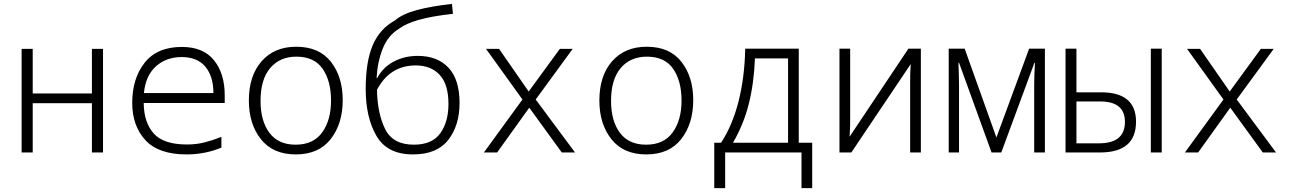

<svg xmlns="http://www.w3.org/2000/svg" viewBox="-20 -783 6640 986"><path d="M148 0V-253H452V0H509V-532H452V-303H148V-532H91V0Z M1117 -25V-80Q1074 -63 1031.5 -52Q989 -41 940 -41Q820 -41 769.5 -97.5Q719 -154 718 -254H1134V-295Q1134 -405 1079 -473.5Q1024 -542 914 -542Q787 -542 723 -461Q659 -380 659 -255Q659 -137 726.5 -63.5Q794 10 938 10Q1033 10 1117 -25ZM913 -490Q993 -490 1034.5 -440.5Q1076 -391 1076 -305H719Q728 -395 781 -442.5Q834 -490 913 -490Z M1740 -269Q1740 -388 1679.5 -465.5Q1619 -543 1501 -543Q1389 -543 1323.5 -468.5Q1258 -394 1258 -267Q1258 -146 1320 -68Q1382 10 1499 10Q1617 10 1678.5 -69Q1740 -148 1740 -269ZM1318 -265Q1318 -375 1367.5 -433.5Q1417 -492 1502 -492Q1594 -492 1637 -429.5Q1680 -367 1680 -267Q1680 -166 1634.5 -103Q1589 -40 1498 -40Q1409 -40 1363.5 -101Q1318 -162 1318 -265Z M2340 -254Q2340 -375 2283 -435.5Q2226 -496 2125 -496Q2057 -496 2001.5 -466.5Q1946 -437 1917 -382H1914Q1918 -463 1945 -532Q1972 -601 2030 -636Q2064 -662 2130.5 -681Q2197 -700 2306 -712L2301 -763Q2194 -751 2121 -731.5Q2048 -712 2008 -678Q1930 -635 1894 -550.5Q1858 -466 1858 -326Q1858 -181 1913 -85.5Q1968 10 2101 10Q2224 10 2282 -64.5Q2340 -139 2340 -254ZM1916 -322Q1982 -447 2115 -447Q2193 -447 2238 -398.5Q2283 -350 2283 -249Q2283 -157 2241 -98.5Q2199 -40 2105 -40Q1997 -40 1957.5 -121Q1918 -202 1916 -322Z M2533 0 2698 -230 2865 0H2933L2731 -272L2921 -532H2855L2695 -313L2543 -532H2476L2663 -272L2465 0Z M3540 -269Q3540 -388 3479.5 -465.5Q3419 -543 3301 -543Q3189 -543 3123.5 -468.5Q3058 -394 3058 -267Q3058 -146 3120 -68Q3182 10 3299 10Q3417 10 3478.5 -69Q3540 -148 3540 -269ZM3118 -265Q3118 -375 3167.5 -433.5Q3217 -492 3302 -492Q3394 -492 3437 -429.5Q3480 -367 3480 -267Q3480 -166 3434.5 -103Q3389 -40 3298 -40Q3209 -40 3163.5 -101Q3118 -162 3118 -265Z M3857 -483H4027V-50H3744Q3799 -144 3825.5 -250Q3852 -356 3857 -483ZM3704 183V0H4096V183H4151V-50H4082V-533H3807Q3804 -385 3772.5 -261.5Q3741 -138 3683 -50H3648V183Z M4352 0 4657 -454Q4655 -428 4654.5 -409Q4654 -390 4654 -365V0H4709V-533H4645L4343 -81Q4345 -110 4345.5 -130Q4346 -150 4346 -179V-533H4291V0Z M4905 0V-346Q4905 -370 4904 -399Q4903 -428 4902 -461H4905L5072 0H5122L5292 -460H5295Q5291 -394 5291 -347V0H5346V-533H5265L5097 -77L4934 -533H4852V0Z M5946 0V-533H5890V0ZM5629 0Q5814 0 5814 -158Q5814 -309 5634 -309H5508V-533H5452V0ZM5508 -262H5630Q5757 -262 5757 -157Q5757 -47 5624 -47H5508Z M6133 0 6298 -230 6465 0H6533L6331 -272L6521 -532H6455L6295 -313L6143 -532H6076L6263 -272L6065 0Z"/></svg>

Font: Noto Sans Mono UI Light
Style: Regular
Weight: 300
Designer: Monotype Design team
Foundry: Monotype Imaging Inc.
Version: 1.000